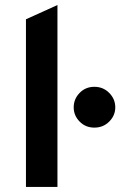

<svg xmlns="http://www.w3.org/2000/svg" viewBox="-20 -742 478 762"><path d="M83 0V-665.5L208 -722V0ZM354.5 -235.5Q319.5 -235.5 296 -259.5Q272.5 -283.5 272.5 -316Q272.5 -349 296 -373.2Q319.5 -397.5 354.5 -397.5Q389.5 -397.5 413.5 -373.2Q437.5 -349 437.5 -316Q437.5 -283.5 413.5 -259.5Q389.5 -235.5 354.5 -235.5Z"/></svg>

Font: Undotted
Style: Bold
Weight: 700
Designer: Delve Withrington, Dave Bailey, Thomas Jockin
Foundry: Delve Fonts LLC
Version: Version 4.000